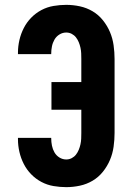

<svg xmlns="http://www.w3.org/2000/svg" viewBox="-20 -763 540 791"><path d="M253 8Q227 8 200.5 3.5Q174 -1 150.5 -13.5Q127 -26 108.5 -45Q90 -64 78 -87.5Q66 -111 60 -137Q54 -163 54 -189V-195H191V-193Q191 -178 194 -163Q197 -148 204.5 -135Q212 -122 225 -114Q238 -106 253 -106Q265 -106 275.5 -111.5Q286 -117 293 -126Q300 -135 304.5 -146Q309 -157 311.5 -168.5Q314 -180 314.5 -191.5Q315 -203 315 -215V-311H192V-425H315V-520Q315 -532 314.5 -543.5Q314 -555 311.5 -566.5Q309 -578 304.5 -589Q300 -600 293 -609Q286 -618 275.5 -623.5Q265 -629 253 -629Q238 -629 225 -621Q212 -613 204.5 -600Q197 -587 194 -572Q191 -557 191 -542V-540H54V-546Q54 -572 60 -598Q66 -624 78 -647.5Q90 -671 108.5 -690Q127 -709 150.5 -721.5Q174 -734 200.5 -738.5Q227 -743 253 -743Q281 -743 309 -737Q337 -731 361.5 -716.5Q386 -702 404 -679.5Q422 -657 433 -631Q444 -605 448 -576.5Q452 -548 452 -520V-215Q452 -187 448 -158.5Q444 -130 433 -104Q422 -78 404 -55.5Q386 -33 361.5 -18.5Q337 -4 309 2Q281 8 253 8Z"/></svg>

Font: Iosevka Heavy
Style: Regular
Weight: 900
Monospace: yes
Designer: Belleve Invis
Foundry: Belleve Invis
Version: Version 32.5.0; ttfautohint (v1.8.4)